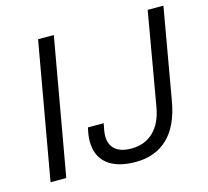

<svg xmlns="http://www.w3.org/2000/svg" viewBox="-101 -803 1010 932"><g transform="rotate(-15 404.0 -337.0)"><path d="M44.9 0 166 -686H245.1L124 0ZM471.2 12.2Q378.9 12.2 329.3 -27.3Q279.8 -66.9 279.8 -143.1Q279.8 -169.9 289.1 -210H368.2Q358.9 -167.5 358.9 -147.9Q358.9 -103 386.7 -79.6Q414.6 -56.2 467.8 -56.2Q534.2 -56.2 578.1 -97.9Q622.1 -139.6 636.2 -221.2L716.8 -686H795.9L715.8 -228Q694.8 -107.4 632.1 -47.6Q569.3 12.2 471.2 12.2Z"/></g></svg>

Font: Archivo Light
Style: Italic
Weight: 300
Italic angle: -10°
Designer: Hector Gatti
Foundry: Omnibus-Type
Version: Version 2.001